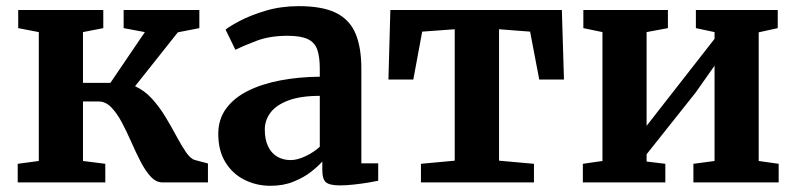

<svg xmlns="http://www.w3.org/2000/svg" viewBox="-20 -588 2568 619"><path d="M37.1 0V-59.9L105.1 -69V-484.5L38.7 -497.3V-555.7H313V-497.3L247.5 -484.5V-320.8H335.9L447 -484.5L378.6 -497.3V-555.7H622.7V-497.3L553.4 -483.8L415.4 -310Q445.8 -296.4 470.1 -269.6Q494.3 -242.9 513.7 -210.7Q533.1 -178.6 549.2 -148.3Q565.4 -118.1 579.8 -97.1Q594.3 -76.1 608.4 -72.1L650.4 -61V0H503.5Q482.8 0 465.6 -18.9Q448.3 -37.8 433.1 -67.3Q417.9 -96.9 403.2 -130.4Q388.5 -163.8 372.8 -193.4Q357.1 -223 338.8 -241.9Q320.6 -260.8 298 -260.8H247.5V-69L319.5 -59.9V0Z M852.2 11Q807 11 768.6 -8.1Q730.2 -27.1 707 -64.5Q683.7 -101.8 683.7 -156.3Q683.7 -203.6 709.2 -238.2Q734.6 -272.8 779.6 -295.2Q824.5 -317.5 883.8 -328.8Q943.1 -340.1 1011 -340.7V-366.2Q1011 -404.7 1002.9 -427.9Q994.8 -451.2 972.3 -461.9Q949.8 -472.6 906.8 -472.6Q849 -472.6 805.9 -456Q762.8 -439.4 738.8 -427.7L707.2 -492.6Q719.1 -502.6 753.3 -520.7Q787.4 -538.7 836.8 -553.5Q886.2 -568.2 943.3 -568.2Q1019.8 -568.2 1063.7 -546.3Q1107.6 -524.3 1126.3 -479.6Q1145 -434.9 1145 -366V-61.4H1199.3V-5.3Q1187.9 -2.7 1166.4 0.8Q1144.9 4.3 1120.6 7Q1096.3 9.7 1076.5 9.7Q1042.6 9.7 1030.8 -0.3Q1019.1 -10.3 1019.1 -41.1V-67.4Q1006.6 -52.8 983 -34.2Q959.4 -15.7 926.4 -2.4Q893.5 11 852.2 11ZM917.1 -71.9Q938.6 -71.9 965.2 -84.5Q991.7 -97.1 1011 -114.9V-279Q948.6 -278.9 909.3 -264Q870.1 -249.1 851.9 -224.7Q833.7 -200.2 833.7 -170.7Q833.7 -138 844.3 -116.1Q854.8 -94.2 873.7 -83Q892.5 -71.9 917.1 -71.9Z M1337.1 0V-59.9L1446 -70V-493.7L1341.1 -486L1312.5 -331.6H1232.3L1238.5 -555.7H1791.4L1798.2 -331.6H1718.5L1689 -486L1588.9 -493.7V-70L1701.5 -59.9V0Z M1859.1 0V-59.9L1922.3 -69V-484.5L1860.7 -497.3V-555.7H2133.3V-497.3L2064.6 -484.5V-182.3L2124.7 -259.3L2283.7 -462.8V-484.5L2223.5 -497.3V-555.7H2487.4V-497.3L2426 -483.8V-69L2490.4 -59.9V0H2215.5V-59.9L2283.7 -69V-376.2L2222.4 -289.2L2064.6 -90.7V-67.2L2125 -59.9V0Z"/></svg>

Font: Merriweather Light
Style: Regular
Weight: 300
Designer: Eben Sorkin
Foundry: Eben Sorkin
Version: Version 2.100